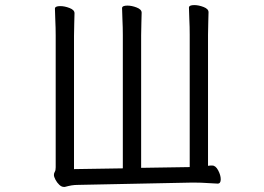

<svg xmlns="http://www.w3.org/2000/svg" viewBox="-20 -728 1040 755"><path d="M733 -10 289 -1Q273 -1 261.5 1Q250 3 235 7H231Q222 7 213 -1.5Q204 -10 198 -21.5Q192 -33 192 -40Q192 -47 195.5 -52.5Q199 -58 199 -70V-588Q199 -619 197.5 -648Q196 -677 196 -694Q196 -704 217 -704Q234 -704 253.5 -696.5Q273 -689 273 -676Q273 -664 272 -638.5Q271 -613 271 -587V-63L463 -66V-590Q463 -621 461.5 -650Q460 -679 460 -696Q460 -706 481 -706Q498 -706 517.5 -698.5Q537 -691 537 -678Q537 -666 536 -640.5Q535 -615 535 -589V-68L726 -71V-592Q726 -623 724.5 -652Q723 -681 723 -698Q723 -708 744 -708Q761 -708 780.5 -700.5Q800 -693 800 -680Q800 -668 799 -642.5Q798 -617 798 -591V-76Q803 -77 807.5 -77Q812 -77 815 -77Q828 -77 838 -58Q848 -39 848 -23Q848 -6 836 -6Q826 -6 799 -8Q772 -10 744 -10Z"/></svg>

Font: Moon Stars Kai T
Style: Regular
Weight: 400
Designer: GuiWonder
Version: Version 1.101